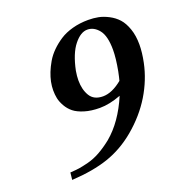

<svg xmlns="http://www.w3.org/2000/svg" viewBox="-111 -675 743 786"><g transform="rotate(-20 260.0 -281.5)"><path d="M392.1 -299.8Q395.5 -311.5 400.9 -337.9Q411.1 -392.1 411.1 -428.2Q411.1 -488.8 389.9 -515.4Q368.7 -542 339.8 -542Q310.5 -542 282 -506.3Q253.4 -470.7 238.8 -399.9Q234.9 -377.4 234.9 -358.9Q234.9 -318.8 251.7 -291Q268.6 -263.2 308.1 -263.2Q347.2 -263.2 392.1 -299.8ZM75.2 -16.1Q99.6 -17.6 114.5 -19.8Q129.4 -22 155.5 -28.6Q181.6 -35.2 208.5 -50Q235.4 -64.9 264.2 -87.9Q330.1 -143.1 372.1 -242.2Q321.8 -223.1 279.8 -223.1Q242.2 -223.1 213.4 -231.9Q184.6 -240.7 168.2 -253.9Q151.9 -267.1 141.4 -285.6Q130.9 -304.2 127.4 -320.8Q124 -337.4 124 -356Q124 -373.5 127.9 -393.1Q131.8 -411.6 139.4 -430.9Q147 -450.2 159.4 -471.7Q171.9 -493.2 190.7 -511.7Q209.5 -530.3 232.7 -545.4Q255.9 -560.5 288.1 -569.3Q320.3 -578.1 356.9 -578.1Q379.9 -578.1 400.9 -574Q421.9 -569.8 444.3 -558.1Q466.8 -546.4 482.9 -528.6Q499 -510.7 509.5 -480.7Q520 -450.7 520 -412.1Q520 -377.4 511.2 -335Q496.6 -265.1 458 -201.2Q418.9 -136.7 356 -84Q297.9 -35.6 231.4 -12.9Q165 9.8 71.8 15.1Z"/></g></svg>

Font: Linux Libertine G
Style: Bold Italic
Weight: 700
Italic angle: -11.5°
Designer: Philipp H. Poll
Foundry: Philipp H. Poll
Version: Version 4.1.0